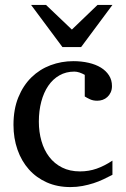

<svg xmlns="http://www.w3.org/2000/svg" viewBox="-20 -740 506 772"><path d="M432.1 -37.1Q415 -28.3 396.2 -19.3Q377.4 -10.3 356.2 -3.4Q335 3.4 311.8 7.8Q288.6 12.2 263.2 12.2Q210.4 12.2 168.2 -6.6Q126 -25.4 96.2 -58.8Q66.4 -92.3 50.3 -138.2Q34.2 -184.1 34.2 -237.8Q34.2 -300.8 53.7 -348.6Q73.2 -396.5 106.4 -429Q139.6 -461.4 183.3 -477.8Q227.1 -494.1 274.9 -494.1Q307.6 -494.1 336.2 -487.5Q364.7 -481 385.5 -468.3Q406.2 -455.6 418.2 -437Q430.2 -418.5 430.2 -394Q430.2 -379.4 425 -368.4Q419.9 -357.4 411.6 -349.9Q403.3 -342.3 392.8 -338.6Q382.3 -335 371.1 -335Q354.5 -335 342.3 -340.6Q330.1 -346.2 320.8 -352.1V-439Q310.5 -444.8 299.6 -448.5Q288.6 -452.1 278.8 -452.1Q245.6 -452.1 219 -437Q192.4 -421.9 174.1 -395Q155.8 -368.2 146 -331.3Q136.2 -294.4 136.2 -251Q136.2 -209.5 146.7 -172.9Q157.2 -136.2 178 -109.1Q198.7 -82 229.7 -66.4Q260.7 -50.8 301.8 -50.8Q336.9 -50.8 368.4 -61.8Q399.9 -72.8 432.1 -94.2ZM306.2 -550.8H231L105 -720.2H165L269 -621.1L372.1 -720.2H432.1Z"/></svg>

Font: Charis SIL Afr
Style: Regular
Weight: 400
Foundry: SIL International
Version: Version 5.000